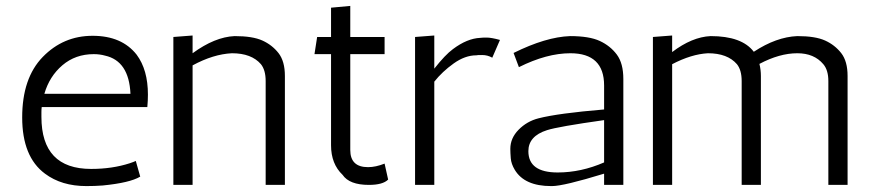

<svg xmlns="http://www.w3.org/2000/svg" viewBox="-20 -625 2955 649"><path d="M120 -230Q120 -54 288 -54Q359 -54 418 -73Q433 -78 439 -81L454 -28Q419 -7 327 2Q301 4 272 4Q188 4 132 -38Q55 -95 55 -228Q55 -361 124.5 -432.5Q194 -504 293 -504Q392 -504 442 -440Q480 -389 480 -305Q480 -285 478 -263H121Q120 -255 120 -246ZM297 -442Q235 -442 191 -404.5Q147 -367 130 -308H421Q416 -419 335 -437Q317 -442 297 -442Z M631 -445Q706 -500 773 -503Q834 -503 867 -488Q900 -473 921.5 -445.5Q943 -418 943 -368V0H878V-351Q878 -388 862 -408Q830 -445 764 -445Q701 -442 631 -404V0H566V-500L631 -505Z M1292 -18Q1274 0 1227 0Q1161 0 1138 -34Q1099 -71 1099 -134V-442H1043L1052 -500H1099V-599L1164 -605V-500H1280V-442H1164V-118Q1164 -60 1224 -60Q1250 -60 1280 -72Z M1644 -430Q1628 -439 1610 -439Q1592 -439 1590 -438Q1552 -438 1513.5 -410.5Q1475 -383 1448 -349V0H1383V-500L1448 -505V-393Q1485 -440 1511 -459Q1559 -495 1603 -497Q1609 -498 1625 -498Q1641 -498 1670 -490Z M1716 -446Q1825 -500 1907 -503Q1972 -503 2007.5 -486.5Q2043 -470 2065 -440.5Q2087 -411 2087 -358V0H2022V-38Q1885 4 1846 4Q1844 4 1843 4Q1753 4 1720 -51Q1708 -71 1706.5 -90Q1705 -109 1705 -122Q1705 -158 1733 -186.5Q1761 -215 1800 -225Q1866 -242 2022 -255V-336Q2022 -445 1908 -445Q1828 -445 1734 -398ZM1766 -114Q1766 -42 1865 -42Q1944 -42 2022 -76V-219Q1866 -197 1829 -185Q1766 -165 1766 -114Z M2373 -445Q2317 -442 2252 -408V0H2187V-500L2252 -505V-449Q2319 -500 2382 -503Q2488 -503 2528 -450Q2604 -500 2675 -503Q2736 -503 2769 -488Q2802 -473 2823.5 -445.5Q2845 -418 2845 -368V0H2780V-351Q2780 -388 2763 -408Q2732 -445 2675 -445Q2615 -445 2547 -409Q2552 -389 2552 -368V0H2487V-351Q2487 -388 2471 -408Q2439 -445 2373 -445Z"/></svg>

Font: Antic
Style: Regular
Weight: 400
Version: Version 1.0002